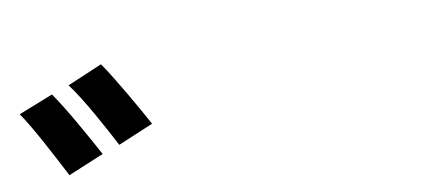

<svg xmlns="http://www.w3.org/2000/svg" viewBox="-38 -960 1075 470"><g transform="rotate(-10 500.0 -725.0)"><path d="M96 -800 10 -766C38 -726 81 -642 104 -598L193 -635C172 -674 124 -761 96 -800ZM227 -852 140 -815C170 -776 214 -694 237 -650L325 -687C304 -726 255 -812 227 -852Z"/></g></svg>

Font: Source Han Sans JP
Style: Bold
Weight: 700
Designer: Ryoko NISHIZUKA 西塚涼子 (kana, bopomofo & ideographs); Paul D. Hunt (Latin, Greek & Cyrillic); Sandoll Communications 산돌커뮤니
Foundry: Adobe
Version: Version 2.002;hotconv 1.0.116;makeotfexe 2.5.65601